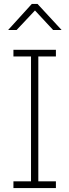

<svg xmlns="http://www.w3.org/2000/svg" viewBox="-20 -952 351 972"><path d="M263 0H48V-34H137V-666H48V-700H263V-666H174V-34H263ZM292 -800H249L157 -899L64 -800H21L141 -932H170Z"/></svg>

Font: Storia Sans Thin
Style: Regular
Weight: 100
Designer: Accademia di Belle Arti di Urbino and others
Foundry: Accademia di Belle Arti di Urbino and others.
Version: Version 60.001;May 25, 2020;FontCreator 12.0.0.2522 64-bit